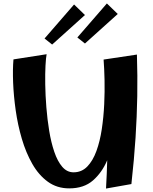

<svg xmlns="http://www.w3.org/2000/svg" viewBox="-20 -1083 887 1112"><path d="M381 8Q310 8 257 -30.5Q204 -69 167 -134Q130 -199 106.5 -279Q83 -359 71 -443.5Q59 -528 56 -605Q53 -682 58 -739L250 -769Q246 -749 243.5 -703Q241 -657 242 -594Q243 -531 248.5 -461.5Q254 -392 265 -325Q276 -258 294.5 -203.5Q313 -149 340.5 -117Q368 -85 406 -85Q453 -85 485.5 -118.5Q518 -152 538.5 -208.5Q559 -265 569.5 -335Q580 -405 583.5 -478.5Q587 -552 585.5 -619.5Q584 -687 580 -738L773 -767Q777 -644 775 -526.5Q773 -409 765 -285Q757 -161 741 -17L594 9Q599 -78 601 -155Q571 -84 518.5 -38Q466 8 381 8ZM472 -831 428 -866 599 -1063 662 -1002ZM282 -825 238 -860 409 -1057 472 -996Z"/></svg>

Font: Marhey SemiBold
Style: Regular
Weight: 600
Designer: Nur Syamsi & Bustanul Arifin
Foundry: Namelatype
Version: Version 1.000; ttfautohint (v1.8.4.7-5d5b)